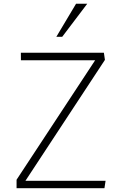

<svg xmlns="http://www.w3.org/2000/svg" viewBox="-20 -987 626 1007"><path d="M66.9 0V-44.4L479 -670.9H89.8L89.4 -710.4H524.9L530.3 -672.9L113.3 -38.6H533.7L527.8 0ZM275.4 -793.9 378.9 -967.3H437.5L306.2 -793.9Z"/></svg>

Font: Comme Thin
Style: Regular
Weight: 250
Version: Version 1.000;gftools[0.9.27]